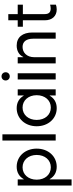

<svg xmlns="http://www.w3.org/2000/svg" viewBox="769 -1528 970 2548"><g transform="rotate(-90 1254.0 -254.0)"><path d="M65.4 210.9H147.5V-79.1H151.4C185.1 -19 241.2 13.7 315.4 13.7C455.1 13.7 555.7 -100.6 555.7 -252C555.7 -403.3 455.1 -517.6 315.4 -517.6C241.2 -517.6 185.1 -484.9 151.4 -424.8H147.5V-503.9H65.4ZM307.6 -64.5C211.9 -64.5 143.6 -141.6 143.6 -252C143.6 -362.3 211.9 -439.5 307.6 -439.5C404.3 -439.5 471.7 -361.3 471.7 -252C471.7 -142.6 404.3 -64.5 307.6 -64.5Z M663.1 0H745.1V-707H663.1Z M1100.6 -64.5C1003.9 -64.5 936.5 -142.6 936.5 -252C936.5 -361.3 1003.9 -439.5 1100.6 -439.5C1196.3 -439.5 1264.6 -362.3 1264.6 -252C1264.6 -141.6 1196.3 -64.5 1100.6 -64.5ZM1342.8 0V-503.9H1260.7V-424.8H1257.8C1223.1 -484.9 1167 -517.6 1092.8 -517.6C953.1 -517.6 852.5 -403.3 852.5 -252C852.5 -100.6 953.1 13.7 1092.8 13.7C1167 13.7 1223.1 -19 1257.8 -79.1H1260.7V0Z M1473.6 0H1555.7V-503.9H1473.6ZM1514.6 -609.4C1545.9 -609.4 1569.3 -632.8 1569.3 -664.1C1569.3 -695.3 1545.9 -718.8 1514.6 -718.8C1483.4 -718.8 1460 -695.3 1460 -664.1C1460 -632.8 1483.4 -609.4 1514.6 -609.4Z M1686.5 0H1768.6V-281.2C1768.6 -389.6 1835 -439.5 1905.3 -439.5C1975.6 -439.5 2014.6 -389.6 2014.6 -296.9V0H2096.7V-308.6C2096.7 -438.5 2035.2 -517.6 1922.9 -517.6C1851.1 -517.6 1796.9 -484.4 1772.5 -430.7H1768.6V-503.9H1686.5Z M2172.9 -435.5H2258.8V-143.6C2258.8 -46.9 2314.5 13.7 2403.3 13.7C2428.7 13.7 2450.2 8.8 2465.8 2.9V-74.2C2448.2 -69.3 2430.7 -66.4 2415 -66.4C2364.3 -66.4 2340.8 -91.8 2340.8 -146.5V-435.5H2465.8V-503.9H2340.8V-628.9H2258.8V-503.9H2172.9Z"/></g></svg>

Font: Wanted Sans
Style: Regular
Weight: 400
Designer: Original Design by Kil Hyung-jin and Kang Hanbin, Wanted Lab, Inc; Hangeul from Source Han Sans by Jang Soo-young and Ka
Foundry: Wanted Lab, Inc.
Version: Version 1.001;Glyphs 3.2 (3227)